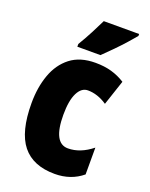

<svg xmlns="http://www.w3.org/2000/svg" viewBox="-145 -842 724 929"><g transform="rotate(20 216.5 -378.0)"><path d="M254 10Q142 10 87 -58.5Q32 -127 32 -274Q32 -355 55.5 -420.5Q79 -486 128.5 -524.5Q178 -563 257 -563Q303 -563 340 -552.5Q377 -542 410 -521L367 -392Q318 -425 268 -425Q235 -425 215.5 -386Q196 -347 196 -274Q196 -128 272 -128Q335 -128 396 -177V-39Q337 10 254 10ZM407 -756Q393 -739 369.5 -712.5Q346 -686 318.5 -658Q291 -630 266 -606H147V-620Q171 -660 190 -696.5Q209 -733 225 -766H407Z"/></g></svg>

Font: Noto Sans Gujarati UI ExtraCondensed Black
Style: Regular
Weight: 900
Width: 2
Designer: Jelle Bosma - Monotype Design Team, Universal Thirst
Foundry: Monotype Imaging Inc.
Version: Version 2.106; ttfautohint (v1.8.4.7-5d5b)